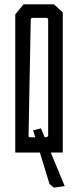

<svg xmlns="http://www.w3.org/2000/svg" viewBox="-20 -730 358 881"><path d="M88 -710H228L268 -673V-30H213L277 124L227 131L207 114L163 -30H50V-664ZM192 -648H130Q121 -648 121 -639L111 -106Q111 -100 120 -100H142L132 -132L168 -141L185 -100Q190 -100 195.5 -102Q201 -104 201 -106V-639Q201 -648 192 -648Z"/></svg>

Font: Bahiana
Style: Regular
Weight: 400
Designer: Pablo Cosgaya & Dani Raskovsky
Foundry: Pablo Cosgaya & Dani Raskovsky
Version: Version 1.005